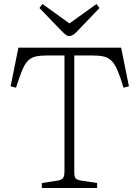

<svg xmlns="http://www.w3.org/2000/svg" viewBox="-20 -939 697 959"><path d="M189 0V-25L269 -37Q283 -39 292.5 -47Q302 -55 302 -85V-662H217Q182 -662 159 -657Q136 -652 120 -636Q104 -620 90.5 -587.5Q77 -555 60 -501L33 -508L72 -701H585L624 -508L597 -501Q581 -555 567 -587.5Q553 -620 536.5 -636Q520 -652 497 -657Q474 -662 439 -662H351V-81Q351 -56 357.5 -48.5Q364 -41 385 -37L465 -25V0ZM326 -759Q317 -759 309.5 -764.5Q302 -770 287 -785L177 -899L192 -919L327 -822L462 -919L477 -899L362 -779Q352 -769 343.5 -764Q335 -759 326 -759Z"/></svg>

Font: Literata ExtraLight
Style: Regular
Weight: 250
Designer: Latin by Veronika Burian and Jose Scaglione. Greek by Irene Vlachou. Cyrillic by Vera Evstafieva.
Foundry: TypeTogether
Version: Version 3.103;gftools[0.9.29]